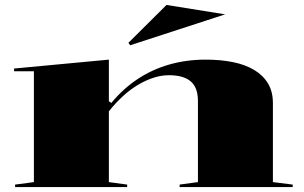

<svg xmlns="http://www.w3.org/2000/svg" viewBox="-20 -756 1230 776"><path d="M1163 -10V0H706V-10L780 -20V-348Q780 -402 751 -427Q722 -452 663 -452Q632 -452 601 -442Q570 -432 538.5 -413.5Q507 -395 477 -367.5Q447 -340 420 -306V-20L494 -10V0H41V-10L117 -20V-468H37V-479L420 -515V-347L430 -340Q477 -397 535.5 -436Q594 -475 663.5 -495Q733 -515 811 -515Q871 -515 921 -505Q971 -495 1007 -473.5Q1043 -452 1063 -419Q1083 -386 1083 -339V-20ZM506 -573 499 -583 653 -736 890 -698Z"/></svg>

Font: Kalnia Expanded Medium
Style: Regular
Weight: 500
Width: 7
Designer: Frida Medrano
Foundry: Frida Medrano
Version: Version 1.105